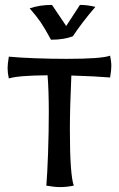

<svg xmlns="http://www.w3.org/2000/svg" viewBox="-20 -757 484 783"><path d="M169 0Q173 -48 176 -133.5Q179 -219 179 -300Q179 -388 174 -450Q52 -449 16 -437Q11 -459 11 -479Q11 -496 16 -526Q55 -522 122 -519.5Q189 -517 251 -517Q394 -517 429 -530Q434 -507 434 -487Q434 -471 429 -441Q370 -446 271 -449Q265 -321 265 -227Q265 -44 281 0Q251 6 226 6Q201 6 169 0ZM101 -723Q142 -737 192 -737L250 -651L306 -737Q336 -737 369 -729Q314 -665 277 -609Q241 -595 188 -595Q162 -643 145.5 -667Q129 -691 101 -723Z"/></svg>

Font: Mirza
Style: Regular
Weight: 400
Designer: Arabic design by Kourosh Beigpour, Latin design by Eduardo Tunni, engineering by Lasse Fister
Version: Version 1.0010g